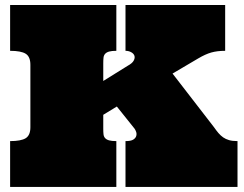

<svg xmlns="http://www.w3.org/2000/svg" viewBox="-20 -739 964 759"><path d="M388.2 -418.9 484.9 -479Q502.9 -488.8 508.5 -499.3Q514.2 -509.8 511.5 -518.3Q508.8 -526.9 498.8 -532.5Q488.8 -538.1 476.1 -538.1V-719.2H870.1V-538.1Q838.9 -538.1 815.4 -531.5Q792 -524.9 763.2 -507.8L662.1 -448.2L826.2 -235.8Q835 -223.1 843.5 -213.1Q852.1 -203.1 862.1 -196Q872.1 -189 885.5 -185.1Q898.9 -181.2 918.9 -181.2V0H476.1V-181.2Q497.1 -181.2 506.6 -187Q516.1 -192.9 518.6 -201.4Q521 -210 518.1 -218Q515.1 -226.1 512.2 -230L441.9 -317.9L388.2 -285.2V-230Q388.2 -216.8 389.2 -208Q390.1 -199.2 395.5 -193.1Q400.9 -187 411.4 -184.1Q421.9 -181.2 439.9 -181.2V0H20V-181.2Q63 -181.2 81.5 -192.6Q100.1 -204.1 100.1 -235.8V-482.9Q100.1 -515.1 81.5 -526.6Q63 -538.1 20 -538.1V-719.2H439.9V-538.1Q421.9 -538.1 411.4 -535.2Q400.9 -532.2 395.5 -526.1Q390.1 -520 389.2 -511Q388.2 -502 388.2 -488.8Z"/></svg>

Font: Ultra
Style: Regular
Weight: 400
Designer: Astigmatic (AOETI)
Foundry: Astigmatic (AOETI)
Version: Version 1.001